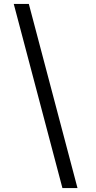

<svg xmlns="http://www.w3.org/2000/svg" viewBox="-20 -820 490 982"><path d="M50.3 -800H127.4L376.4 142H299.3Z"/></svg>

Font: League Mono Thin Condensed
Style: Regular
Weight: 100
Width: 1
Designer: Tyler Finck
Foundry: The League of Moveable Type / Tyler Finck
Version: Version 2.300;RELEASE